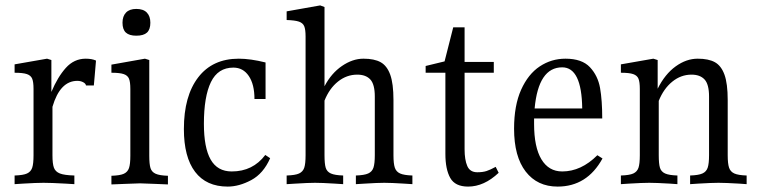

<svg xmlns="http://www.w3.org/2000/svg" viewBox="-20 -678 2804 710"><path d="M335 -454Q332 -421 330 -395.5Q328 -370 327 -362H298Q297 -369 287.5 -374Q278 -379 266 -379Q202 -379 174 -283V-104Q174 -72 179.5 -57.5Q185 -43 201.5 -36.5Q218 -30 255 -29V3L222 1Q168 -2 141 -2Q115 -2 65 1L34 3V-29Q66 -30 80 -36.5Q94 -43 99 -57.5Q104 -72 104 -104V-349Q104 -375 99 -387Q94 -399 79.5 -404Q65 -409 34 -409V-440L154 -461L170 -456V-338Q193 -393 223.5 -427Q254 -461 297 -461Q320 -461 335 -454Z M392 -28Q424 -29 438 -35.5Q452 -42 457 -56.5Q462 -71 462 -102V-349Q462 -375 457 -387Q452 -399 437.5 -404Q423 -409 392 -409V-439L516 -461L532 -456V-102Q532 -71 536.5 -56.5Q541 -42 555.5 -35.5Q570 -29 601 -28V4Q563 2 553 2Q507 0 498 0Q488 0 442 2Q432 2 392 4ZM536 -594Q536 -569 523.5 -557.5Q511 -546 484 -546Q458 -546 445.5 -557.5Q433 -569 433 -594Q433 -618 446 -631.5Q459 -645 484 -645Q510 -645 523 -631.5Q536 -618 536 -594Z M962 -447V-312H921Q921 -366 900 -397Q879 -428 843 -428Q786 -428 760 -374.5Q734 -321 734 -220Q734 -132 759 -88Q784 -44 837 -44Q915 -44 961 -105L979 -93Q954 -36 909 -12Q864 12 822 12Q743 12 701.5 -42.5Q660 -97 660 -201Q660 -323 713 -392Q766 -461 863 -461Q906 -461 962 -447Z M1505 -29V3L1474 1Q1426 -2 1401 -2Q1377 -2 1329 1L1296 3V-29Q1327 -30 1341.5 -36.5Q1356 -43 1361 -58Q1366 -73 1366 -104V-321Q1366 -366 1349.5 -384Q1333 -402 1301 -402Q1262 -402 1230 -376.5Q1198 -351 1180 -306V-104Q1180 -72 1184.5 -57.5Q1189 -43 1203.5 -36.5Q1218 -30 1249 -29V3L1218 1Q1170 -2 1145 -2Q1121 -2 1073 1L1040 3V-29Q1072 -30 1086 -36.5Q1100 -43 1105 -57.5Q1110 -72 1110 -104V-543Q1110 -569 1105 -581Q1100 -593 1085.5 -598Q1071 -603 1040 -604V-636L1164 -658L1180 -652V-359Q1205 -407 1244.5 -434Q1284 -461 1324 -461Q1364 -461 1387.5 -448Q1411 -435 1423 -402Q1435 -369 1435 -308V-104Q1435 -73 1440 -58Q1445 -43 1459.5 -36.5Q1474 -30 1505 -29Z M1824 -39Q1770 12 1711 12Q1663 12 1645 -20Q1627 -52 1627 -109V-409H1554V-434L1624 -451L1656 -577H1698V-449H1806V-409H1698V-126Q1698 -87 1708 -64Q1718 -41 1745 -41Q1765 -41 1779 -45.5Q1793 -50 1813 -61Z M2208 -92Q2151 12 2042 12Q1967 12 1924 -43.5Q1881 -99 1881 -202Q1881 -288 1907 -346Q1933 -404 1976 -432.5Q2019 -461 2071 -461Q2132 -461 2161.5 -429.5Q2191 -398 2199 -352.5Q2207 -307 2207 -240H1955V-220Q1955 -134 1982 -89Q2009 -44 2059 -44Q2129 -44 2189 -104ZM1957 -277H2133Q2131 -429 2059 -429Q1971 -429 1957 -277Z M2741 -29V3L2713 1Q2662 -2 2637 -2Q2612 -2 2562 1L2532 3V-29Q2563 -30 2577.5 -36.5Q2592 -43 2597 -58Q2602 -73 2602 -104V-321Q2602 -366 2585.5 -384Q2569 -402 2537 -402Q2498 -402 2466 -376Q2434 -350 2416 -305V-104Q2416 -72 2420.5 -57.5Q2425 -43 2439.5 -36.5Q2454 -30 2485 -29V3L2457 1Q2406 -2 2381 -2Q2356 -2 2306 1L2276 3V-29Q2308 -30 2322 -36.5Q2336 -43 2341 -57.5Q2346 -72 2346 -104V-349Q2346 -375 2341 -387Q2336 -399 2321.5 -404Q2307 -409 2276 -409V-440L2396 -461L2412 -456V-350Q2439 -404 2478.5 -432.5Q2518 -461 2560 -461Q2600 -461 2623.5 -448Q2647 -435 2659 -402Q2671 -369 2671 -308V-104Q2671 -73 2676 -58Q2681 -43 2695.5 -36.5Q2710 -30 2741 -29Z"/></svg>

Font: Gupter
Style: Regular
Weight: 400
Designer: Octavio Pardo
Version: Version 1.000